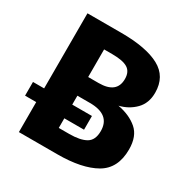

<svg xmlns="http://www.w3.org/2000/svg" viewBox="-158 -832 948 970"><g transform="rotate(30 315.5 -346.5)"><path d="M605 -202Q605 -91 525.5 -45.5Q446 0 303 0H79V-175H14V-255H79V-693H276Q422 -693 499 -651.5Q576 -610 576 -516Q576 -455 539 -417.5Q502 -380 448 -367Q518 -354 561.5 -316.5Q605 -279 605 -202ZM243 -577V-416H304Q409 -416 409 -500Q409 -542 381 -559.5Q353 -577 291 -577ZM435 -211Q435 -307 316 -307H243V-255H358V-175H243V-119H304Q368 -119 401.5 -138.5Q435 -158 435 -211Z"/></g></svg>

Font: FiraGOUPP
Style: Bold
Weight: 700
Designer: bBox Type
Foundry: bBox Type GmbH
Version: Version 1.001